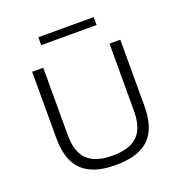

<svg xmlns="http://www.w3.org/2000/svg" viewBox="-135 -870 942 994"><g transform="rotate(-20 336.0 -372.5)"><path d="M336.5 7Q253 7 199 -18.5Q145 -44 119 -96.5Q93 -149 93 -231V-595H154V-225Q154 -130.5 198.5 -87.5Q243 -44.5 336.5 -44.5Q431 -44.5 475 -87.5Q519 -130.5 519 -225V-595H578.5V-231Q578.5 -149 552.8 -96.5Q527 -44 473.2 -18.5Q419.5 7 336.5 7ZM184 -708.5V-752H489V-708.5Z"/></g></svg>

Font: Encode Sans SC SemiExpanded Light
Style: Regular
Weight: 300
Width: 6
Designer: Multiple Designers
Foundry: Impallari Type
Version: Version 3.002